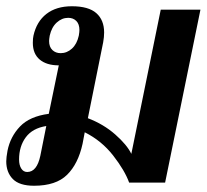

<svg xmlns="http://www.w3.org/2000/svg" viewBox="-20 -584 661 614"><path d="M621 -553 508 0H393Q379 -39 342 -86.5Q305 -134 251 -161L244 -124Q230 -60 194.5 -25Q159 10 89 10Q42 10 21 -11.5Q0 -33 0 -68Q0 -80 4 -102Q13 -147 44 -179.5Q75 -212 136 -220L168 -375Q129 -375 107 -393.5Q85 -412 85 -447Q85 -462 87 -470Q97 -515 128.5 -539.5Q160 -564 210 -564Q263 -564 288 -542Q313 -520 313 -480Q313 -466 310 -449L261 -206Q311 -187 348.5 -154Q386 -121 400 -92L494 -553ZM137 -453Q137 -434 147.5 -424Q158 -414 174 -414Q194 -414 210 -428.5Q226 -443 232 -470Q234 -482 234 -488Q234 -507 224 -517Q214 -527 198 -527Q178 -527 161.5 -512Q145 -497 139 -470Q137 -458 137 -453ZM109 -86 128 -181Q84 -174 62.5 -145Q41 -116 41 -74Q41 -56 48 -45Q55 -34 67 -34Q98 -34 109 -86Z"/></svg>

Font: Trirong SemiBold
Style: Italic
Weight: 600
Italic angle: -12°
Designer: Katatrad Team
Foundry: CadsonDemak
Version: Version 1.001